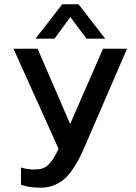

<svg xmlns="http://www.w3.org/2000/svg" viewBox="-20 -702 638 898"><path d="M146 -521 271 -682.1H347.2L472.2 -521H384.8L309.1 -622.1L234.9 -521ZM169.9 175.8Q115.7 175.8 78.1 162.1V81.1Q105.5 90.8 139.2 90.8Q162.1 90.8 177.7 85.9Q193.4 81.1 206.8 67.9Q220.2 54.7 230 38.8Q239.7 22.9 253.9 -5.9L43 -474.1H155.8L308.1 -122.1L461.9 -474.1H574.2L380.9 -26.9Q364.3 12.2 349.6 40.5Q335 68.8 315.7 95.9Q296.4 123 275.9 139.4Q255.4 155.8 228.5 165.8Q201.7 175.8 169.9 175.8Z"/></svg>

Font: Kanit
Style: Regular
Weight: 400
Designer: Katatrad Team
Foundry: CadsonDemak
Version: Version 1.000;PS 001.000;hotconv 1.0.88;makeotf.lib2.5.64775